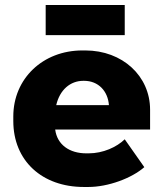

<svg xmlns="http://www.w3.org/2000/svg" viewBox="-20 -733 653 765"><path d="M162 -593H477V-713H162ZM314 12H332C411 12 505 -23 555 -67L477 -178C445 -147 391 -122 333 -122H324C256 -122 208 -157 200 -216V-217H578V-296C578 -430 468 -532 320 -532H308C151 -532 33 -420 33 -269V-251C33 -92 148 12 314 12ZM204 -314C218 -375 260 -411 312 -411H315C372 -411 410 -370 414 -314Z"/></svg>

Font: Fixel Display ExtraBold
Style: Regular
Weight: 800
Designer: AlfaBravo + MacPaw
Foundry: Kyrylo Tkachov, Marchela Mozhyna, Serhii Makarenko, Maria Weinstein, Zakhar Kryvoshyya
Version: Version 1.211